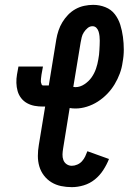

<svg xmlns="http://www.w3.org/2000/svg" viewBox="-20 -763 540 791"><path d="M276 8Q253 8 231.5 3.5Q210 -1 192 -12Q174 -23 161 -40Q148 -57 142 -77.5Q136 -98 136 -120.5Q136 -143 140 -166L166 -324H157Q139 -324 122.5 -327Q106 -330 91.5 -338Q77 -346 67 -359Q57 -372 52.5 -388Q48 -404 47.5 -421.5Q47 -439 50 -456L56 -489H157L151 -456Q151 -452 150 -448Q149 -444 149 -440Q149 -436 148.5 -431.5Q148 -427 149 -423Q150 -419 151.5 -415Q153 -411 157 -411H181L212 -601Q215 -619 221 -637Q227 -655 237 -671.5Q247 -688 260.5 -702Q274 -716 291 -725.5Q308 -735 327 -739Q346 -743 364 -743Q390 -743 414 -733.5Q438 -724 453 -704.5Q468 -685 475.5 -661Q483 -637 486.5 -611Q490 -585 490 -558.5Q490 -532 485 -506Q482 -483 473.5 -460Q465 -437 452 -415.5Q439 -394 421.5 -376Q404 -358 383 -344.5Q362 -331 338 -323.5Q314 -316 291 -316Q285 -316 279 -316.5Q273 -317 267 -318L240 -151Q238 -139 237.5 -127Q237 -115 241 -104Q245 -93 254.5 -86.5Q264 -80 276 -80Q287 -80 298.5 -85Q310 -90 318 -99Q326 -108 331 -118.5Q336 -129 340 -140L429 -108Q420 -85 405.5 -62.5Q391 -40 370.5 -23.5Q350 -7 325 0.5Q300 8 276 8ZM291 -404Q310 -404 328 -416Q346 -428 357.5 -444.5Q369 -461 375.5 -480Q382 -499 385 -518Q387 -528 388 -537.5Q389 -547 389.5 -556.5Q390 -566 390.5 -576Q391 -586 391 -595.5Q391 -605 390 -614Q389 -623 386.5 -632Q384 -641 377.5 -648Q371 -655 361 -655Q350 -655 341 -647.5Q332 -640 325.5 -630Q319 -620 316.5 -609Q314 -598 312 -587L282 -405Q284 -405 286.5 -404.5Q289 -404 291 -404Z"/></svg>

Font: Iosevka Curly Semibold
Style: Italic
Weight: 600
Italic angle: -9°
Monospace: yes
Designer: Belleve Invis
Foundry: Belleve Invis
Version: Version 22.1.2; ttfautohint (v1.8.4)